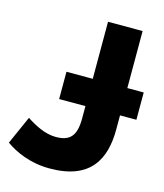

<svg xmlns="http://www.w3.org/2000/svg" viewBox="-129 -798 784 917"><g transform="rotate(15 263.0 -339.5)"><path d="M462 -714V-432H543V-297H462V-228C462 -81 405 35 202 35C104 35 29 -1 -17 -34L45 -173C88 -145 139 -118 192 -118C262 -118 291 -150 291 -236V-297H161V-432H291V-714Z"/></g></svg>

Font: Repo ExtraBold
Style: Bold
Weight: 700
Designer: Stefan Peev
Foundry: Context Ltd
Version: Version 1.502